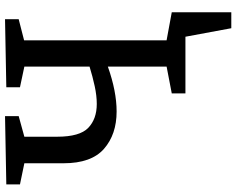

<svg xmlns="http://www.w3.org/2000/svg" viewBox="-106 -634 918 745"><g transform="rotate(-90 352.5 -261.0)"><path d="M651 -53V0H363V-53L467 -73V-301Q371 -267 293 -267Q204 -267 148 -316Q92 -365 92 -473V-625L10 -642V-695L275 -700V-647L195 -625V-498Q195 -410 229.5 -377Q264 -344 322 -344Q354 -344 391 -352Q428 -360 467 -372V-625L387 -642V-695L651 -700V-647L569 -626V-72ZM510 -84 678 -53V178H616L583 0H510Z"/></g></svg>

Font: Bitter Medium
Style: Regular
Weight: 500
Designer: Sol Matas, and Bitter project Authors
Foundry: Sol Matas
Version: Version 2.001